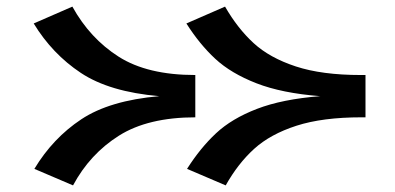

<svg xmlns="http://www.w3.org/2000/svg" viewBox="-20 -533 1196 581"><path d="M572 -178Q428 -178 340 -122.5Q252 -67 201 28L84 -22Q140 -115 226 -172Q312 -229 462 -242Q311 -255 224.5 -312.5Q138 -370 82 -462L199 -513Q252 -417 339 -361.5Q426 -306 571 -306V-178ZM1086 -306V-178H1074Q956 -178 877 -152.5Q798 -127 749 -82.5Q700 -38 663 28L546 -22Q586 -85 633.5 -129.5Q681 -174 757.5 -203.5Q834 -233 949 -242Q833 -251 756 -281Q679 -311 631.5 -355Q584 -399 544 -462L661 -513Q699 -447 747.5 -402.5Q796 -358 875 -332Q954 -306 1072 -306Z"/></svg>

Font: BioRhyme Expanded ExtraBold
Style: Regular
Weight: 800
Width: 7
Designer: Aoife Mooney
Foundry: Aoife Mooney Type
Version: Version 1.001